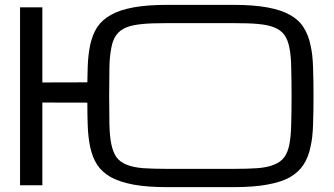

<svg xmlns="http://www.w3.org/2000/svg" viewBox="-20 -770 1373 790"><path d="M668.9 -750Q585.9 -750 529.8 -739.7Q471.7 -729 437 -709Q400.9 -689.5 379.9 -658.2Q360.8 -628.9 351.1 -585.4Q342.3 -543.5 340.8 -491.2Q339.8 -462.9 339.4 -431.2V-375V-347.7Q217.8 -347.7 154.3 -348.1V-282.2V-190.9V-7.8H62.5V-739.7H154.3V-556.6V-465.3V-430.7L339.4 -431.2V-348.1V-347.7Q339.4 -299.8 340.8 -258.8Q342.3 -206.5 351.1 -164.6Q360.8 -121.1 379.9 -91.8Q400.4 -61 437 -40.5Q474.6 -20.5 529.8 -10.3Q585.9 0 668.9 0H939.9Q1022.5 0 1079.1 -10.3Q1138.2 -21 1172.4 -40.5Q1208.5 -61.5 1228.5 -91.8Q1249.5 -124.5 1257.3 -164.6Q1266.6 -202.1 1268.1 -258.8Q1270 -314 1270 -375Q1270 -436 1268.1 -491.2Q1266.6 -547.9 1257.3 -585.4Q1249.5 -625.5 1228.5 -658.2Q1209 -689 1172.4 -709Q1137.7 -729 1079.1 -739.7Q1022.5 -750 939.9 -750ZM668.9 -75.2Q608.9 -75.2 567.9 -78.1Q527.3 -81.5 500 -92.8Q473.6 -103.5 459 -123.5Q444.3 -145 438 -177.2Q431.6 -206.1 430.2 -258.8Q429.2 -373 429.2 -375Q429.2 -376.5 430.2 -490.7Q430.7 -535.6 438 -572.8Q443.4 -605 459 -626.5Q473.6 -646.5 500 -657.2Q524.9 -667.5 567.9 -671.4Q601.6 -674.8 668.9 -674.8H939.9Q1007.3 -674.8 1041 -671.4Q1084 -667.5 1108.4 -657.2Q1135.3 -646.5 1149.9 -626.5Q1164.6 -606.4 1170.9 -572.8Q1177.7 -540 1178.2 -490.7Q1179.7 -442.4 1179.7 -375Q1179.7 -307.1 1178.2 -258.8Q1177.2 -210 1170.9 -177.2Q1164.6 -143.6 1149.9 -123.5Q1135.3 -103.5 1108.4 -92.8Q1082 -81.5 1040.5 -78.1Q999.5 -75.2 939.9 -75.2Z"/></svg>

Font: Michroma+
Style: Regular
Weight: 400
Designer: beogot
Foundry: beogot
Version: Version